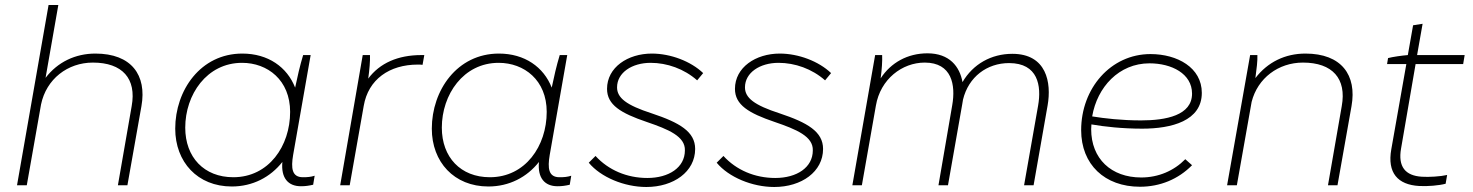

<svg xmlns="http://www.w3.org/2000/svg" viewBox="-20 -740 5883 767"><path d="M48 0H87L144 -323C165 -424 250 -490 351 -490C469 -490 526 -426 506 -316L451 0H489L545 -316C567 -440 505 -526 361 -526C281 -526 210 -492 162 -429L213 -720H174Z M1182 4C1200 4 1213 2 1231 -2L1237 -38C1221 -33 1208 -32 1190 -32C1146 -32 1142 -68 1151 -121L1221 -520H1191C1178 -477 1168 -433 1159 -390C1127 -472 1051 -526 948 -526C781 -526 680 -379 680 -226C680 -93 769 5 906 5C989 5 1060 -32 1108 -93C1102 -29 1131 4 1182 4ZM947 -489C1049 -489 1139 -420 1139 -293C1139 -157 1054 -32 912 -32C795 -32 720 -112 720 -230C720 -362 806 -489 947 -489Z M1339 0H1377L1433 -317C1451 -423 1536 -482 1649 -482C1656 -482 1662 -482 1668 -481L1675 -520H1663C1570 -520 1497 -488 1451 -426C1456 -462 1459 -497 1458 -520H1429Z M2207 4C2225 4 2238 2 2256 -2L2262 -38C2246 -33 2233 -32 2215 -32C2171 -32 2167 -68 2176 -121L2246 -520H2216C2203 -477 2193 -433 2184 -390C2152 -472 2076 -526 1973 -526C1806 -526 1705 -379 1705 -226C1705 -93 1794 5 1931 5C2014 5 2085 -32 2133 -93C2127 -29 2156 4 2207 4ZM1972 -489C2074 -489 2164 -420 2164 -293C2164 -157 2079 -32 1937 -32C1820 -32 1745 -112 1745 -230C1745 -362 1831 -489 1972 -489Z M2562 7C2671 7 2757 -54 2757 -145C2757 -214 2695 -250 2584 -287C2482 -320 2445 -349 2445 -391C2445 -450 2505 -489 2579 -489C2645 -489 2713 -465 2765 -419L2789 -448C2740 -495 2659 -526 2584 -526C2488 -526 2405 -471 2405 -385C2405 -321 2460 -288 2563 -253C2651 -223 2718 -195 2716 -139C2716 -71 2652 -29 2566 -29C2484 -29 2410 -61 2359 -117L2332 -90C2380 -32 2474 7 2562 7Z M3073 7C3182 7 3268 -54 3268 -145C3268 -214 3206 -250 3095 -287C2993 -320 2956 -349 2956 -391C2956 -450 3016 -489 3090 -489C3156 -489 3224 -465 3276 -419L3300 -448C3251 -495 3170 -526 3095 -526C2999 -526 2916 -471 2916 -385C2916 -321 2971 -288 3074 -253C3162 -223 3229 -195 3227 -139C3227 -71 3163 -29 3077 -29C2995 -29 2921 -61 2870 -117L2843 -90C2891 -32 2985 7 3073 7Z M3385 0H3423L3479 -318C3497 -424 3584 -490 3674 -490C3783 -490 3798 -400 3784 -320L3729 0H3767L3824 -324L3827 -342C3849 -433 3923 -488 4011 -488C4127 -488 4141 -397 4127 -318L4071 0H4109L4165 -319C4181 -410 4161 -525 4024 -525C3940 -525 3867 -484 3825 -412C3814 -474 3773 -527 3685 -527C3606 -527 3539 -490 3498 -427C3503 -464 3505 -497 3504 -520H3476Z M4534 6C4614 6 4687 -24 4742 -80L4715 -104C4670 -58 4608 -31 4539 -31C4419 -31 4339 -106 4339 -224L4340 -243C4392 -234 4463 -226 4543 -226C4660 -226 4781 -257 4781 -369C4781 -470 4683 -524 4576 -524C4417 -524 4299 -387 4299 -220C4299 -83 4393 6 4534 6ZM4343 -275C4363 -392 4450 -487 4572 -487C4660 -487 4742 -446 4742 -366C4742 -279 4638 -259 4538 -259C4461 -259 4392 -267 4343 -275Z M4882 0H4921L4980 -333C5004 -428 5087 -490 5185 -490C5303 -490 5360 -426 5340 -316L5285 0H5323L5379 -316C5401 -440 5339 -526 5195 -526C5114 -526 5044 -492 4995 -428C5000 -465 5004 -497 5003 -520H4974Z M5649 3C5683 5 5729 1 5755 -6L5761 -41C5735 -35 5688 -32 5660 -34C5594 -38 5564 -74 5577 -147L5635 -484H5825L5831 -520H5641L5663 -645L5625 -639L5604 -520C5580 -518 5544 -513 5525 -508L5521 -484H5598L5538 -144C5521 -49 5564 -2 5649 3Z"/></svg>

Font: Fixel Display 20240404 ExLight
Style: Italic
Weight: 200
Italic angle: -10°
Designer: AlfaBravo + MacPaw
Foundry: Kyrylo Tkachov, Marchela Mozhyna, Serhii Makarenko, Maria Weinstein, Zakhar Kryvoshyya
Version: Version 1.211;Glyphs 3.2 (3225)